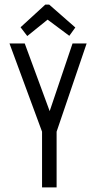

<svg xmlns="http://www.w3.org/2000/svg" viewBox="-20 -811 415 831"><path d="M98 -655 186 -726 280 -656 306 -692 193 -791H176L69 -693ZM162 0H225V-241L355 -623H294L195 -330L87 -623H21L162 -241Z"/></svg>

Font: Inconsolata Condensed Thin
Style: Regular
Weight: 100
Width: 3
Monospace: yes
Designer: Raph Levien, Cyreal, Brenton Simpson
Foundry: Raph Levien, Cyreal, Google
Version: Version 3.100